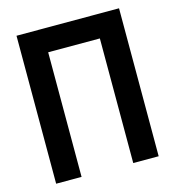

<svg xmlns="http://www.w3.org/2000/svg" viewBox="-106 -800 812 890"><g transform="rotate(-15 300.0 -355.0)"><path d="M54 0V-710H546V0H424V-598H176V0Z"/></g></svg>

Font: Geist Mono
Style: Bold
Weight: 700
Monospace: yes
Designer: Basement.studio, Andrés Briganti, Mateo Zaragoza
Foundry: Basement.studio, Vercel, Andrés Briganti, Guido Ferreyra, Mateo Zaragoza
Version: Version 1.500; ttfautohint (v1.8.4.7-5d5b)